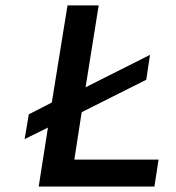

<svg xmlns="http://www.w3.org/2000/svg" viewBox="-20 -680 640 700"><path d="M121.1 0 154.8 -214.8 69.8 -172.9 85 -263.2 168.9 -306.2 226.1 -660.2H339.8L292 -361.8L526.9 -480L513.2 -389.2L277.8 -271L251 -98.1H558.1L543 0Z"/></svg>

Font: Office Code Pro Medium Italic
Style: Regular
Weight: 500
Italic angle: -9°
Designer: Nathan Rutzky & Paul D. Hunt
Foundry: Adobe Systems Incorporated
Version: Version 1.004;PS 001.004;hotconv 1.0.70;makeotf.lib2.5.58329